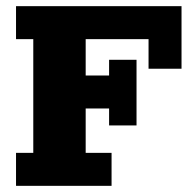

<svg xmlns="http://www.w3.org/2000/svg" viewBox="-20 -603 625 623"><path d="M32 0V-107H88V-476H32V-583H569V-380H462V-476H258V-358H334V-409H423V-196H334V-251H258V-107H342V0Z"/></svg>

Font: Rokkitt SemiBold ExtraBold
Style: Regular
Weight: 800
Version: Version 3.103